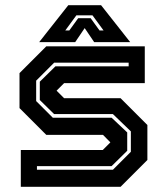

<svg xmlns="http://www.w3.org/2000/svg" viewBox="-20 -718 642 738"><path d="M60 0V-141.5H375L405.5 -172V-169.5L376 -199.5H158L55 -302.5V-437L158 -540H536.5V-398.5H226.5L196 -368V-371L226.5 -340.5H443.5L546.5 -237.5V-103L443.5 0ZM122 -65.5H414L483 -134.5V-213L414 -279.5H188L133 -333.5V-404L193 -463H474.5V-477H188L119 -408V-329.5L183 -265.5H409L469 -209V-138.5L409 -79.5H122ZM242.5 -698H368.5L480.5 -556H342L305.5 -610L269 -556H130.5ZM273.5 -659 231 -601H246.5L280.5 -648H328.5L362.5 -601H378L335.5 -659Z"/></svg>

Font: Tourney Thin
Style: Regular
Weight: 100
Designer: Tyler Finck
Foundry: Etcetera Type Co
Version: Version 1.015